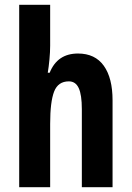

<svg xmlns="http://www.w3.org/2000/svg" viewBox="-20 -831 548 800"><path d="M189 -640Q189 -615 186 -583Q183 -551 179 -528H187Q219 -608 305 -608Q376 -608 412.5 -557Q449 -506 449 -413V-51H321V-376Q321 -436 308 -464Q295 -492 267 -492Q222 -492 205.5 -449.5Q189 -407 189 -315V-51H60V-811H189Z"/></svg>

Font: Noto Sans Tamil UI ExtraCondensed
Style: Bold
Weight: 700
Width: 2
Designer: Jelle Bosma - Monotype Design Team
Foundry: Monotype Imaging Inc.
Version: Version 2.004; ttfautohint (v1.8.4.7-5d5b)